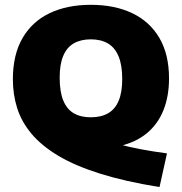

<svg xmlns="http://www.w3.org/2000/svg" viewBox="-20 -623 756 798"><path d="M643 154.5Q500.5 131.5 396.8 99Q293 66.5 223 24.8Q153 -17 111.2 -66.8Q69.5 -116.5 51.5 -173.2Q33.5 -230 33.5 -293Q33.5 -395.5 73.5 -464.5Q113.5 -533.5 186.2 -568.2Q259 -603 357.5 -603Q456.5 -603 529.5 -568.2Q602.5 -533.5 642.5 -465.2Q682.5 -397 682.5 -297Q682.5 -223 659.2 -164.8Q636 -106.5 588.8 -68Q541.5 -29.5 470.5 -14.5Q399.5 0.5 303.5 -13L366 -56.5Q414 -39.5 464.8 -25.8Q515.5 -12 568 -2.2Q620.5 7.5 674 14.5ZM357.5 -135.5Q400 -135.5 429.2 -152.2Q458.5 -169 473.2 -204.2Q488 -239.5 488 -294.5Q488 -352 472.8 -388.8Q457.5 -425.5 428.5 -442.5Q399.5 -459.5 357.5 -459.5Q316 -459.5 287 -443Q258 -426.5 243 -391.2Q228 -356 228 -300.5Q228 -242 242.8 -205.8Q257.5 -169.5 286.2 -152.5Q315 -135.5 357.5 -135.5Z"/></svg>

Font: Encode Sans SC Condensed Thin ExtraBold
Style: Regular
Weight: 800
Version: Version 3.002